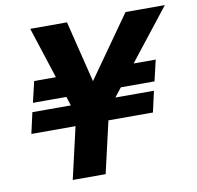

<svg xmlns="http://www.w3.org/2000/svg" viewBox="-80 -803 908 885"><g transform="rotate(-10 374.0 -360.0)"><path d="M190 0 257 -291 118 -720H290L384 -339H295L564 -720H748L411 -291L344 0ZM39 -242 61 -340H630L608 -242ZM316 -382H71L94 -480H288ZM497 -480H663L640 -382H424Z"/></g></svg>

Font: Instrument Sans
Style: Bold Italic
Weight: 700
Italic angle: -13°
Designer: Rodrigo Fuenzalida
Foundry: fragTYPE
Version: Version 1.000;gftools[0.9.28]